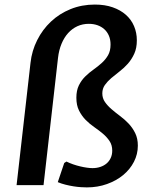

<svg xmlns="http://www.w3.org/2000/svg" viewBox="-20 -812 669 842"><path d="M472.2 -151.4Q472.2 -175.8 460.4 -193.4Q448.7 -210.9 431.4 -225.6Q414.1 -240.2 393.6 -254.4Q373 -268.6 355.7 -286.1Q338.4 -303.7 326.7 -326.9Q314.9 -350.1 314.9 -383.3Q314.9 -415.5 325.9 -437.7Q336.9 -460 353.8 -476.6Q370.6 -493.2 389.9 -506.8Q409.2 -520.5 426 -535.6Q442.9 -550.8 453.9 -569.8Q464.8 -588.9 464.8 -616.7Q464.8 -638.7 457.5 -655.5Q450.2 -672.4 437.5 -683.8Q424.8 -695.3 407.5 -701.4Q390.1 -707.5 369.6 -707.5Q342.3 -707.5 319.3 -697Q296.4 -686.5 278.8 -667Q261.2 -647.5 249.8 -619.9Q238.3 -592.3 234.4 -558.1L170.9 0H52.7L113.8 -536.6Q119.6 -589.4 143.1 -636Q166.5 -682.6 203.4 -717.3Q240.2 -752 289.3 -772Q338.4 -792 396 -792Q439.9 -792 474.1 -780Q508.3 -768.1 532 -747.1Q555.7 -726.1 567.9 -697.3Q580.1 -668.5 580.1 -635.3Q580.1 -601.1 568.8 -576.4Q557.6 -551.8 540.8 -532.7Q523.9 -513.7 504.4 -498.8Q484.9 -483.9 468 -469.5Q451.2 -455.1 439.9 -439.2Q428.7 -423.3 428.7 -402.3Q428.7 -381.3 440.2 -364.7Q451.7 -348.1 469 -333.3Q486.3 -318.4 506.6 -303.2Q526.9 -288.1 544.2 -269.8Q561.5 -251.5 573 -228Q584.5 -204.6 584.5 -173.3Q584.5 -135.7 567.4 -102.5Q550.3 -69.3 520.3 -44.4Q490.2 -19.5 449.2 -4.9Q408.2 9.8 360.8 9.8Q349.6 9.8 334.5 8.8Q319.3 7.8 302.2 5.1Q285.2 2.4 267.6 -2Q250 -6.3 233.4 -13.2L261.7 -97.2L271.5 -103.5Q285.2 -96.7 300.8 -91.3Q316.4 -85.9 331.8 -82.3Q347.2 -78.6 361.1 -76.7Q375 -74.7 385.7 -74.7Q404.3 -74.7 420.2 -80.1Q436 -85.4 447.5 -95.2Q459 -105 465.6 -119.4Q472.2 -133.8 472.2 -151.4Z"/></svg>

Font: Proza Libre
Style: Medium Italic
Weight: 500
Designer: Jasper de Waard
Foundry: Jasper de Waard
Version: Version 1.000; ttfautohint (v1.4.1.8-43bc)